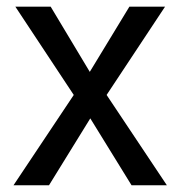

<svg xmlns="http://www.w3.org/2000/svg" viewBox="-20 -548 536 568"><path d="M245.6 -335.4 362.8 -528.3H468.3L295.4 -267.1L473.6 0H369.1L247.1 -197.8L125 0H20L198.2 -267.1L25.4 -528.3H129.9Z"/></svg>

Font: Roboto
Style: Regular
Weight: 400
Designer: Google
Version: Version 2.134; 2016; ttfautohint (v1.6)